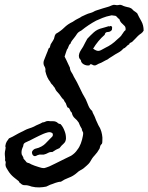

<svg xmlns="http://www.w3.org/2000/svg" viewBox="-30 -753 625 809"><path d="M183.6 -566.4 193.4 -582Q198.7 -590.3 199.2 -596.2Q199.7 -602.1 205.1 -610.4Q226.1 -622.1 240.2 -636.2Q255.4 -651.4 276.4 -661.1Q290.5 -670.9 298.3 -674.3Q307.1 -678.2 314.5 -683.6Q318.8 -685.5 323.2 -687.5Q327.6 -689.5 331.5 -691.4Q340.8 -695.8 350.6 -698.2Q359.4 -700.7 364.3 -703.6Q367.2 -705.6 370.1 -706.8Q373 -708 376 -709Q391.1 -714.4 403.3 -717.8Q410.2 -719.7 416.7 -721.7Q423.3 -723.6 429.7 -725.6L441.4 -730.5Q447.8 -733.4 454.1 -732.4Q464.4 -730.5 467.3 -731.4Q470.2 -732.4 471.7 -732.4Q480 -733.4 484.9 -730.5Q487.3 -729 490.5 -727.8Q493.7 -726.6 497.1 -725.6Q502.9 -723.6 508.3 -722.7Q513.7 -722.2 518.6 -719.7Q523.9 -717.8 526.9 -714.4L533.2 -708Q538.1 -705.1 540.5 -703.1L547.9 -697.3Q551.8 -689 556.2 -680.7Q560.5 -672.4 565.4 -664.1Q575.2 -647 575.2 -624Q569.3 -615.2 568.4 -615.2Q566.9 -615.2 566.4 -613.3Q561 -609.9 557.1 -606.7Q553.2 -603.5 550.8 -601.1L540 -589.8L526.4 -576.2Q524.4 -574.7 519.5 -572.8Q515.1 -571.3 514.6 -566.4Q507.8 -563.5 502 -556.6Q496.6 -550.3 489.3 -547.9Q481.4 -538.1 467.8 -530.8Q461.4 -527.3 455.6 -523.9Q449.7 -520.5 444.3 -516.6L430.2 -507.8Q426.8 -505.9 423.8 -502.9Q418.5 -500.5 413.6 -498Q408.7 -495.6 404.8 -493.2Q397 -488.3 385.7 -484.4Q380.4 -481.9 376.5 -479.5Q372.6 -476.6 365.2 -477.5L355.5 -481.9Q350.6 -484.4 346.7 -477.5Q334 -475.6 322.8 -481.9Q311.5 -488.3 310.5 -500Q298.8 -509.8 303.7 -526.4Q305.7 -533.7 311 -542Q313.5 -545.9 315.9 -549.6Q318.4 -553.2 320.3 -556.6Q324.7 -564.5 329.1 -573.7Q333 -582 337.9 -589.8Q351.6 -604.5 365.7 -617.2Q379.9 -629.9 401.4 -634.8Q408.2 -636.7 415 -638.7Q421.9 -640.6 427.7 -642.6Q430.7 -640.6 433.6 -642.6Q436.5 -645 439.5 -642.6Q443.4 -639.6 442.4 -635.7Q441.4 -630.9 441.4 -627Q435.1 -618.2 424.1 -618.2Q413.1 -618.2 411.1 -606.4Q382.8 -582 362.3 -547.9Q365.2 -545.9 370.1 -543Q375 -540 379.9 -539.1Q387.7 -537.1 397.9 -543Q408.2 -548.8 414.1 -551.8Q441.4 -564.5 462.9 -585.9Q468.8 -590.8 475.1 -596.7Q481.4 -602.5 484.4 -608.4Q486.3 -610.8 488 -613.3Q489.7 -615.7 491.2 -618.2Q494.1 -623 499 -626Q500.5 -637.7 495.1 -643.6Q489.7 -649.4 482.9 -655.5Q476.1 -661.6 472.7 -672.9Q467.8 -674.8 464.4 -679.7Q460.9 -684.6 456.1 -686.5Q455.1 -686.5 453.1 -686.8Q451.2 -687 447.8 -687.5L440.4 -688.5Q416 -683.6 402.3 -677.7Q388.7 -671.9 375 -666Q342.3 -648.4 313.5 -625Q312 -624 310.3 -623Q308.6 -622.1 306.6 -621.1Q301.8 -618.2 300.8 -617.2Q296.9 -614.3 292.5 -607.4Q290.5 -604.5 288.6 -601.6Q286.6 -598.6 284.2 -595.7L273.9 -582.5Q268.6 -575.7 266.6 -568.4Q261.2 -565.4 258.8 -557.1Q256.3 -548.3 252 -543.9Q249.5 -535.6 247.1 -529.8Q244.6 -523.9 242.2 -514.6Q246.6 -505.9 250 -499Q253.4 -492.2 255.4 -487.3Q257.8 -482.4 260 -477.5Q262.2 -472.7 264.6 -467.8Q265.1 -457.5 271 -448.7Q276.4 -440.9 281.2 -429.7Q295.4 -406.2 306.2 -382.3Q316.9 -358.4 331.1 -335Q334 -328.1 336.9 -321.5Q339.8 -314.9 342.3 -308.1Q347.7 -294.4 358.4 -285.2Q359.4 -281.7 360.6 -278.6Q361.8 -275.4 363.8 -272Q365.7 -268.6 367.2 -265.4Q368.7 -262.2 370.1 -258.8Q372.1 -252.9 374.8 -246.6Q377.4 -240.2 380.9 -233.4Q383.3 -227.1 387.7 -219.7Q391.6 -213.9 393.6 -208Q397.5 -199.2 399.9 -186Q402.3 -172.9 401.4 -164.1Q401.4 -150.4 399.7 -147.7Q397.9 -145 395.3 -142.8Q392.6 -140.6 389.6 -127Q380.4 -110.4 369.1 -98.6Q357.4 -86.4 348.6 -69.3Q343.8 -62.5 335.9 -55.7L322.3 -43.9Q315.9 -39.1 308.1 -35.2Q301.3 -31.7 294.9 -25.4Q278.3 -10.7 260.3 -4.4Q240.7 2.9 226.6 12.7Q220.7 12.7 214.8 14.2Q209 15.6 203.1 17.6Q198.2 19.5 192.9 21.5Q187.5 23.4 181.6 25.4Q175.3 27.8 173.3 29.3Q171.4 30.3 165 33.2Q151.4 36.1 135.7 36.6Q120.1 37.1 103.5 33.2Q85 26.4 74.7 27.3Q64.5 27.8 56.6 19.5Q51.8 17.6 51.3 14.6Q50.8 11.7 46.9 8.8L33.2 -2Q29.3 -4.9 27.3 -6.8Q13.2 -18.6 3.9 -34.2L-2 -43.9Q-5.4 -49.8 -5.9 -52.7Q-7.8 -58.1 -6.3 -64.9Q-4.9 -71.3 -8.8 -77.1Q-7.8 -84 -8.8 -91.8Q-9.3 -95.7 -9.5 -99.1Q-9.8 -102.5 -9.8 -105.5Q-9.8 -113.3 -7.3 -123Q-4.9 -131.8 -7.8 -136.7Q-5.9 -149.4 -2 -155.8Q2 -162.1 7.8 -169.9Q16.1 -173.8 23.2 -177.2Q30.3 -180.7 35.6 -184.1Q41 -187.5 46.9 -190.4Q52.7 -193.4 58.6 -196.3Q64.9 -199.2 66.9 -200.2L74.2 -204.1Q82 -208.5 92.8 -211.9Q104 -215.3 113.3 -219.7Q122.6 -225.1 131.3 -228.5Q140.1 -231.9 149.4 -237.3Q155.8 -237.3 160.6 -240.2Q166 -243.2 172.9 -243.2Q175.8 -243.2 177.7 -242.7Q179.7 -242.2 183.6 -242.2H194.3Q200.7 -242.2 205.1 -240.2Q210.4 -238.3 213.9 -234.4Q217.8 -230.5 224.6 -230.5Q231.4 -223.6 235.8 -215.3Q240.2 -207 243.2 -198.2Q248 -185.5 248 -169.9Q247.6 -155.8 237.8 -147.5Q228.5 -139.6 220.7 -128.9Q207 -124 190.4 -112.3Q180.7 -113.3 172.9 -108.9Q164.6 -104 154.3 -101.6Q149.4 -101.1 143.6 -101.6Q137.2 -102.5 132.8 -100.6Q128.9 -100.1 123 -96.7Q117.7 -93.8 113.3 -95.7Q108.4 -97.7 106 -103.5Q103.5 -109.4 105.5 -115.2Q111.8 -125.5 122.6 -127.4Q132.8 -129.4 144.5 -135.7Q155.3 -141.6 161.6 -148.4Q165.5 -152.3 169.2 -156.2Q172.9 -160.2 176.8 -164.1Q182.1 -169.9 188.5 -175.8Q195.3 -181.6 191.4 -191.4Q182.6 -198.2 171.4 -195.3Q160.2 -192.4 151.4 -188.5Q142.6 -184.6 133.8 -180.4Q125 -176.3 116.7 -171.9Q108.4 -167.5 99.9 -163.3Q91.3 -159.2 83 -155.3Q75.2 -152.3 71.3 -148.4Q68.8 -145.5 68.4 -140.6Q67.9 -135.7 65.4 -131.8Q58.6 -116.7 61.5 -102.5Q64 -97.2 66.4 -93.3Q69.3 -88.9 69.3 -84Q76.7 -76.7 82 -69.3Q85 -67.4 86.9 -66.9Q88.9 -66.4 92.8 -65.4Q101.1 -60.1 116.2 -54.7Q122.1 -52.7 134.3 -48.8Q146.5 -44.9 151.4 -44.9Q156.7 -43.9 164.1 -46.9L177.7 -51.8Q189 -57.1 200.4 -62.7Q211.9 -68.4 223.6 -74.2Q235.4 -80.1 246.8 -85.7Q258.3 -91.3 269.5 -96.7Q286.6 -107.4 295.9 -122.1Q304.7 -132.8 310.5 -148.4Q316.4 -164.1 319.3 -180.7Q320.3 -185.5 320.3 -188V-194.3Q314.5 -205.6 314.9 -207.5Q315.9 -210 313.5 -211.9Q306.2 -224.6 305.2 -228Q303.2 -233.9 301.8 -236.3Q298.3 -241.7 294.2 -246.3Q290 -251 285.2 -254.9Q275.4 -263.2 272.5 -278.3Q266.1 -283.7 264.2 -291Q262.2 -298.3 253.9 -300.8L250.5 -309.1Q250 -311 249 -313.2Q248 -315.4 247.1 -318.4Q241.2 -325.2 238.3 -333Q231.4 -338.9 228.5 -343.8Q224.1 -351.1 219.7 -356.4Q212.9 -363.3 209 -368.2Q207 -370.6 205.3 -373.3Q203.6 -376 202.6 -378.9Q200.7 -384.3 195.3 -389.6Q192.4 -395 188 -398.4Q184.1 -401.9 181.6 -408.2Q167.5 -424.8 161.1 -453.1Q163.1 -464.4 157.2 -473.6Q151.4 -482.4 154.3 -496.1Q159.7 -510.7 165 -523.4Q168 -530.3 170.4 -536.6Q172.9 -543 174.8 -548.8Q180.2 -551.3 180.7 -556.2Q181.6 -561.5 183.6 -566.4Z"/></svg>

Font: Freehand
Style: Regular
Weight: 400
Designer: Danh Hong
Version: Version 8.001; ttfautohint (v1.8.3)